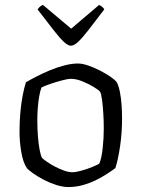

<svg xmlns="http://www.w3.org/2000/svg" viewBox="-20 -757 572 777"><path d="M257 0Q234 0 207.5 -8.5Q181 -17 157 -29.5Q133 -42 115.5 -54.5Q98 -67 90 -75Q74 -97 66.5 -139.5Q59 -182 59 -225Q59 -266 62.5 -303.5Q66 -341 72 -372Q78 -403 85 -424Q100 -433 125 -446Q150 -459 179.5 -471.5Q209 -484 239.5 -492Q270 -500 296 -500Q313 -500 336.5 -492Q360 -484 383.5 -472Q407 -460 425.5 -447.5Q444 -435 452 -425Q460 -411 465 -386Q470 -361 472 -332.5Q474 -304 474 -278Q474 -220 466 -165.5Q458 -111 447 -77Q434 -67 414 -54Q394 -41 369 -28.5Q344 -16 315.5 -8Q287 0 257 0ZM273 -60Q287 -60 310 -66.5Q333 -73 354 -81.5Q375 -90 382 -95Q391 -116 395.5 -157Q400 -198 400 -237Q400 -268 398 -299Q396 -330 393 -353Q390 -376 385 -386Q379 -393 358.5 -405.5Q338 -418 313 -428Q288 -438 268 -438Q254 -438 230 -431.5Q206 -425 182.5 -417Q159 -409 148 -403Q143 -391 139 -369Q135 -347 133 -321Q131 -295 131 -271Q131 -237 133.5 -205Q136 -173 140.5 -150Q145 -127 150 -118Q156 -112 170.5 -102Q185 -92 203 -82.5Q221 -73 239.5 -66.5Q258 -60 273 -60ZM267 -572Q255 -572 238.5 -587.5Q222 -603 196.5 -635.5Q171 -668 132 -719Q134 -722 139.5 -728Q145 -734 154 -737L268 -641L381 -737Q390 -733 395 -728Q400 -723 402 -719Q362 -666 336.5 -633.5Q311 -601 295 -586.5Q279 -572 267 -572Z"/></svg>

Font: Texturina 12pt ExtraLight
Style: Regular
Weight: 250
Designer: Guillermo Torres Carreño
Foundry: Omnibus-Type
Version: Version 1.002